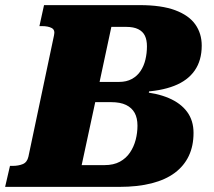

<svg xmlns="http://www.w3.org/2000/svg" viewBox="-56 -730 834 750"><path d="M378 -331H316L263 -85H352Q388 -85 412.5 -98.5Q437 -112 452 -134.5Q467 -157 474 -184Q481 -211 481 -239Q481 -269 470 -289Q459 -309 436.5 -320Q414 -331 378 -331ZM437 -625H379L333 -410H409Q438 -410 459 -421.5Q480 -433 493 -452.5Q506 -472 512 -497Q518 -522 518 -549Q518 -574 510 -590.5Q502 -607 484 -616Q466 -625 437 -625ZM496 -371 531 -391 519 -343 491 -372Q556 -367 603 -347Q650 -327 675 -293Q700 -259 700 -211Q700 -160 681.5 -121Q663 -82 627 -55Q591 -28 536.5 -14Q482 0 410 0H-36L-17 -82H-7Q16 -82 33 -89Q50 -96 55 -118L155 -592Q160 -613 146 -620.5Q132 -628 108 -628H98L116 -710H490Q575 -710 628.5 -690Q682 -670 707 -634.5Q732 -599 732 -552Q732 -494 704.5 -454.5Q677 -415 624 -394.5Q571 -374 496 -371Z"/></svg>

Font: Roboto Serif ExtraBold
Style: Italic
Weight: 800
Italic angle: -10°
Version: Version 1.007